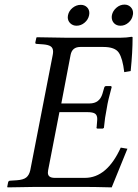

<svg xmlns="http://www.w3.org/2000/svg" viewBox="-20 -808 595 830"><path d="M273.9 -742.2Q277.8 -761.2 293.9 -774.2Q310.1 -787.1 329.1 -787.1Q345.2 -787.1 355.7 -777.1Q366.2 -767.1 366.2 -751Q366.2 -750 365.7 -747.1Q365.2 -744.1 365.2 -742.2Q361.3 -723.1 345.7 -710Q330.1 -696.8 311 -696.8Q294.9 -696.8 283.9 -707.3Q272.9 -717.8 272.9 -733.9Q272.9 -734.9 273.4 -737.5Q273.9 -740.2 273.9 -742.2ZM463.9 -743.2Q467.8 -761.2 483.4 -774.7Q499 -788.1 518.1 -788.1Q534.2 -788.1 544.7 -777.6Q555.2 -767.1 555.2 -752Q555.2 -745.1 554.2 -743.2Q551.3 -724.1 535.6 -710.4Q520 -696.8 501 -696.8Q483.9 -696.8 473.4 -707.3Q462.9 -717.8 462.9 -734.9Q462.9 -740.2 463.9 -743.2ZM553.2 -646Q553.2 -583 544.9 -501L517.1 -496.1Q510.3 -555.2 493.7 -580.1Q477.1 -605 426.8 -605H327.1Q292 -605 285.2 -570.8L245.1 -360.8H367.2Q410.2 -360.8 422.9 -402.8L430.2 -428.2Q432.1 -436 439 -436H460L462.9 -432.1Q446.3 -372.1 441.9 -341.8Q433.1 -298.8 429.2 -254.9L423.8 -252H402.8Q395 -252 397.9 -259.8L399.9 -285.2Q400.4 -290 400.4 -293.5Q400.4 -310.1 390.9 -316.7Q381.3 -323.2 358.9 -323.2H236.8L188 -71.8Q187 -65.4 187 -61.5Q187 -39.1 216.8 -39.1H347.2Q442.4 -39.1 502 -169.9L530.8 -165Q518.6 -136.2 462.9 2Q386.7 0 340.8 0H134.8Q102.5 0 13.2 2L11.2 0L15.1 -20Q17.1 -26.9 23.9 -26.9L53.2 -28.8Q81.1 -30.8 93.5 -40.8Q106 -50.8 110.8 -71.8L208 -570.8Q209.5 -578.6 209.5 -585Q209.5 -600.1 199.7 -607.2Q189.9 -614.3 167 -616.2L139.2 -618.2Q131.3 -618.2 132.8 -625L137.2 -645L139.2 -647Q229 -645 259.8 -645H502.9Q525.9 -645 548.8 -648.9Q553.2 -648.9 553.2 -646Z"/></svg>

Font: Linux Libertine
Style: Italic
Weight: 400
Italic angle: -12°
Designer: Philipp H. Poll
Foundry: Philipp H. Poll
Version: Version 5.1.6 ; ttfautohint (v0.9)